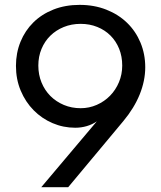

<svg xmlns="http://www.w3.org/2000/svg" viewBox="-20 -784 675 804"><path d="M152.7 0 385.5 -275.9Q366.4 -262.7 343.2 -255.9Q320 -249.1 295 -249.1Q245 -249.1 200 -268.4Q155 -287.7 120.9 -322.3Q86.8 -356.8 66.8 -404.3Q46.8 -451.8 46.8 -508.2Q46.8 -562.3 65.9 -609.1Q85 -655.9 119.8 -690.2Q154.5 -724.5 203.9 -744.1Q253.2 -763.6 313.6 -763.6Q374.5 -763.6 425.2 -743.6Q475.9 -723.6 512 -688.6Q548.2 -653.6 568.2 -605.7Q588.2 -557.7 588.2 -502.3Q588.2 -445.9 565 -388.6Q541.8 -331.4 496.8 -277.3L265.5 0ZM317.7 -330.9Q353.6 -330.9 385.5 -345Q417.3 -359.1 440.9 -383.2Q464.5 -407.3 478.2 -440Q491.8 -472.7 491.8 -509.5Q491.8 -547.7 478.9 -579.8Q465.9 -611.8 442.7 -635Q419.5 -658.2 387.5 -671.1Q355.5 -684.1 317.7 -684.1Q279.5 -684.1 247 -670.9Q214.5 -657.7 190.9 -634.5Q167.3 -611.4 153.9 -579.3Q140.5 -547.3 140.5 -509.5Q140.5 -471.4 153.9 -438.6Q167.3 -405.9 191.1 -382Q215 -358.2 247.5 -344.5Q280 -330.9 317.7 -330.9Z"/></svg>

Font: Spartan Med
Style: Regular
Weight: 500
Designer: Matt Bailey, Mirko Velimirovic
Foundry: Matt Bailey
Version: Version 1.005